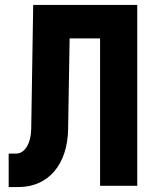

<svg xmlns="http://www.w3.org/2000/svg" viewBox="-20 -750 640 775"><path d="M15 5H55C175 5 253 -86 255 -230L261 -595H384V0H534V-730H114L106 -230C105 -171 80 -130 45 -130H15Z"/></svg>

Font: JetBrains Mono ExtraBold
Style: Regular
Weight: 800
Monospace: yes
Designer: Philipp Nurullin, Konstantin Bulenkov
Foundry: JetBrains
Version: Version 2.305